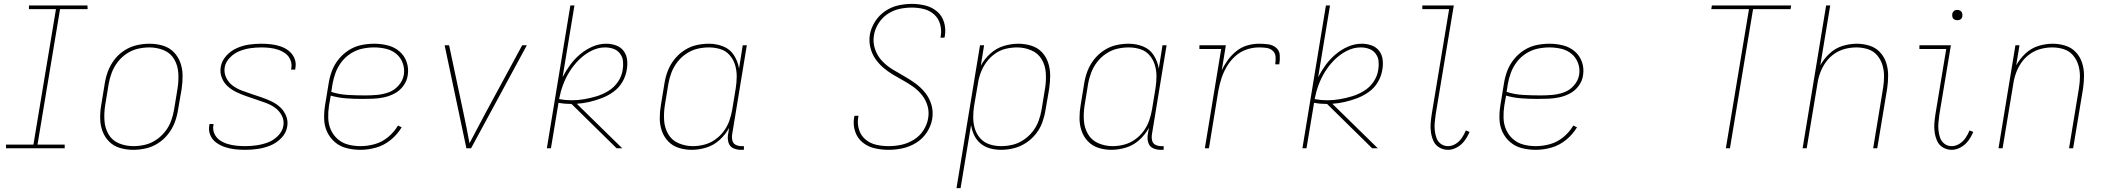

<svg xmlns="http://www.w3.org/2000/svg" viewBox="-20 -763 10840 988"><path d="M11 0H313V-19H173L289 -716H431L430 -735H129V-716H268L152 -19H11Z M665 8H666Q698 8 731 0.5Q764 -7 793.5 -26Q823 -45 845 -73Q867 -101 879 -132.5Q891 -164 896 -197L915 -307Q920 -342 919.5 -376.5Q919 -411 907.5 -442Q896 -473 873 -496Q850 -519 817 -528.5Q784 -538 750 -538H749Q717 -538 684 -530.5Q651 -523 621 -504Q591 -485 569.5 -457Q548 -429 536 -397.5Q524 -366 519 -333L501 -223Q495 -189 495.5 -154Q496 -119 507.5 -88Q519 -57 542 -34Q565 -11 598 -1.5Q631 8 665 8ZM666 -11Q627 -11 592 -25.5Q557 -40 538.5 -72Q520 -104 517.5 -142.5Q515 -181 521 -220L539 -330Q544 -360 555 -389Q566 -418 585.5 -443.5Q605 -469 632 -487Q659 -505 689 -512Q719 -519 749 -519Q788 -519 823 -504.5Q858 -490 876.5 -458Q895 -426 897.5 -387.5Q900 -349 894 -310L876 -200Q871 -170 860.5 -141Q850 -112 830 -86.5Q810 -61 783 -43Q756 -25 726 -18Q696 -11 666 -11Z M1241 8Q1273 8 1305.5 3.5Q1338 -1 1370.5 -14Q1403 -27 1428 -53Q1453 -79 1458 -112Q1463 -140 1452.5 -166Q1442 -192 1423 -210Q1404 -228 1379.5 -240Q1355 -252 1329 -261Q1303 -270 1277 -278.5Q1251 -287 1225.5 -296.5Q1200 -306 1178.5 -321.5Q1157 -337 1144.5 -362Q1132 -387 1136 -416Q1141 -444 1163 -466.5Q1185 -489 1212.5 -500Q1240 -511 1268.5 -515Q1297 -519 1325 -519Q1347 -519 1369 -516.5Q1391 -514 1411.5 -507Q1432 -500 1449 -487.5Q1466 -475 1474.5 -454.5Q1483 -434 1479 -412Q1479 -409 1478 -405H1499Q1500 -409 1500 -413Q1505 -439 1495.5 -462Q1486 -485 1467 -500.5Q1448 -516 1424.5 -524Q1401 -532 1376 -535Q1351 -538 1325 -538Q1293 -538 1261.5 -533.5Q1230 -529 1199 -515.5Q1168 -502 1144.5 -476Q1121 -450 1116 -419Q1111 -390 1121 -364Q1131 -338 1150.5 -320Q1170 -302 1194.5 -290Q1219 -278 1245 -269Q1271 -260 1296.5 -251.5Q1322 -243 1348 -233.5Q1374 -224 1395.5 -208.5Q1417 -193 1430 -168.5Q1443 -144 1438 -115Q1433 -86 1409.5 -63Q1386 -40 1357 -29.5Q1328 -19 1299 -15Q1270 -11 1241 -11Q1218 -11 1195 -13.5Q1172 -16 1150.5 -22.5Q1129 -29 1111 -41.5Q1093 -54 1083.5 -74.5Q1074 -95 1078 -118Q1078 -122 1079 -125H1058Q1057 -121 1057 -117Q1052 -91 1062.5 -67Q1073 -43 1093.5 -28.5Q1114 -14 1138 -6Q1162 2 1188 5Q1214 8 1241 8Z M1835 8Q1875 8 1915.5 -3.5Q1956 -15 1990.5 -43Q2025 -71 2047 -108L2028 -117Q2008 -83 1977 -57.5Q1946 -32 1909 -21.5Q1872 -11 1835 -11Q1802 -11 1771.5 -19Q1741 -27 1718 -47Q1695 -67 1682.5 -95Q1670 -123 1669 -155.5Q1668 -188 1673 -220L1682 -271Q1720 -260 1760.5 -257Q1801 -254 1842 -254Q1870 -254 1898.5 -255Q1927 -256 1955.5 -262Q1984 -268 2010.5 -282Q2037 -296 2055.5 -321Q2074 -346 2078 -375Q2084 -411 2072.5 -444Q2061 -477 2035 -499Q2009 -521 1975 -529.5Q1941 -538 1905 -538Q1872 -538 1838.5 -531Q1805 -524 1775 -505Q1745 -486 1722.5 -458Q1700 -430 1688 -398Q1676 -366 1671 -333L1653 -223Q1647 -187 1648 -151Q1649 -115 1663.5 -84Q1678 -53 1704 -31Q1730 -9 1764.5 -0.5Q1799 8 1835 8ZM1859 -272Q1814 -272 1770 -274.5Q1726 -277 1685 -290L1684 -286L1691 -330Q1696 -360 1707 -389.5Q1718 -419 1738 -445Q1758 -471 1786 -488.5Q1814 -506 1844.5 -512.5Q1875 -519 1905 -519Q1936 -519 1966 -512Q1996 -505 2019 -486Q2042 -467 2052.5 -438Q2063 -409 2058 -378Q2053 -348 2031 -323Q2009 -298 1979 -287.5Q1949 -277 1919 -274.5Q1889 -272 1859 -272Z M2380 0H2404L2691 -530H2667L2476 -177Q2456 -139 2436 -101.5Q2416 -64 2396 -26Q2389 -64 2381.5 -101.5Q2374 -139 2366 -177L2291 -530H2268Z M2794 0H2815L2854 -234Q2886 -228 2921 -228L3153 0H3182L2948 -229Q2980 -231 3012.5 -238.5Q3045 -246 3076.5 -258Q3108 -270 3136.5 -290.5Q3165 -311 3182.5 -341Q3200 -371 3205 -403Q3210 -429 3207 -455Q3204 -481 3189 -501Q3174 -521 3149.5 -529.5Q3125 -538 3099 -538Q3063 -538 3028.5 -523Q2994 -508 2965 -483.5Q2936 -459 2914 -429Q2892 -399 2875 -366L2936 -735H2915ZM2922 -247Q2889 -247 2857 -253Q2864 -290 2877 -325.5Q2890 -361 2910.5 -394Q2931 -427 2959 -455Q2987 -483 3022 -501Q3057 -519 3094 -519Q3117 -519 3137.5 -511.5Q3158 -504 3171 -486.5Q3184 -469 3186 -447Q3188 -425 3184 -402Q3179 -370 3159.5 -341.5Q3140 -313 3110.5 -295Q3081 -277 3049.5 -267.5Q3018 -258 2986 -252.5Q2954 -247 2922 -247Z M3539 8Q3576 8 3614 -3.5Q3652 -15 3682.5 -42.5Q3713 -70 3732 -105L3726 -68Q3723 -48 3729 -28.5Q3735 -9 3753 -0.5Q3771 8 3792 8H3808V-11H3795Q3780 -11 3766.5 -17.5Q3753 -24 3749 -38.5Q3745 -53 3747 -68L3823 -530H3802L3783 -410Q3777 -447 3757 -478.5Q3737 -510 3702 -524Q3667 -538 3628 -538Q3595 -538 3562.5 -530.5Q3530 -523 3500.5 -503.5Q3471 -484 3449.5 -456.5Q3428 -429 3416 -397.5Q3404 -366 3399 -333L3381 -223Q3375 -189 3375 -155Q3375 -121 3385.5 -90Q3396 -59 3418.5 -35.5Q3441 -12 3473 -2Q3505 8 3539 8ZM3545 -11Q3507 -11 3472 -26Q3437 -41 3418.5 -73Q3400 -105 3397.5 -143Q3395 -181 3401 -220L3419 -330Q3424 -360 3435 -389Q3446 -418 3465.5 -443.5Q3485 -469 3512 -487Q3539 -505 3568.5 -512Q3598 -519 3628 -519Q3659 -519 3687.5 -510Q3716 -501 3735 -479Q3754 -457 3762.5 -429Q3771 -401 3771 -370.5Q3771 -340 3766 -309L3748 -199Q3743 -170 3733 -141.5Q3723 -113 3704 -87.5Q3685 -62 3659 -44Q3633 -26 3603.5 -18.5Q3574 -11 3545 -11Z M4553 8Q4589 8 4625.5 0Q4662 -8 4695 -28.5Q4728 -49 4749.5 -82Q4771 -115 4777 -151Q4783 -189 4773 -223.5Q4763 -258 4741 -285.5Q4719 -313 4691 -333.5Q4663 -354 4632.5 -371Q4602 -388 4572 -406.5Q4542 -425 4518.5 -450Q4495 -475 4483 -509.5Q4471 -544 4477 -581Q4482 -613 4500.5 -642.5Q4519 -672 4547.5 -691Q4576 -710 4608 -717Q4640 -724 4672 -724Q4704 -724 4734 -716.5Q4764 -709 4786.5 -689Q4809 -669 4817.5 -639Q4826 -609 4821 -577Q4820 -573 4819 -569H4840Q4841 -573 4842 -578Q4848 -614 4838 -648Q4828 -682 4802 -704Q4776 -726 4742 -734.5Q4708 -743 4672 -743Q4637 -743 4601.5 -735Q4566 -727 4534.5 -705.5Q4503 -684 4482.5 -651.5Q4462 -619 4456 -584Q4451 -551 4458.5 -519.5Q4466 -488 4483 -462.5Q4500 -437 4523.5 -416.5Q4547 -396 4573.5 -380Q4600 -364 4627.5 -349Q4655 -334 4680 -316Q4705 -298 4724.5 -273.5Q4744 -249 4753 -218Q4762 -187 4756 -154Q4751 -122 4731.5 -92Q4712 -62 4681.5 -43.5Q4651 -25 4618.5 -18Q4586 -11 4553 -11Q4520 -11 4489 -18Q4458 -25 4434 -45Q4410 -65 4400.5 -95.5Q4391 -126 4396 -158Q4397 -163 4398 -167H4377Q4376 -162 4375 -157Q4369 -120 4380.5 -86Q4392 -52 4419 -30Q4446 -8 4481 0Q4516 8 4553 8Z M4902 205H4923L4977 -120Q4981 -92 4993 -67Q5005 -42 5026 -24.5Q5047 -7 5074.5 0.5Q5102 8 5131 8Q5164 8 5196.5 0Q5229 -8 5258.5 -27Q5288 -46 5310 -73.5Q5332 -101 5343.5 -133Q5355 -165 5360 -197L5379 -307Q5384 -341 5384 -375Q5384 -409 5373.5 -440.5Q5363 -472 5341 -495Q5319 -518 5286.5 -528Q5254 -538 5220 -538Q5183 -538 5145 -526.5Q5107 -515 5076.5 -487.5Q5046 -460 5027 -425L5044 -530H5023ZM5131 -11Q5100 -11 5071.5 -20.5Q5043 -30 5024 -51.5Q5005 -73 4996.5 -101Q4988 -129 4988 -160Q4988 -191 4993 -221L5012 -331Q5016 -360 5026.5 -388.5Q5037 -417 5055.5 -442.5Q5074 -468 5100 -486.5Q5126 -505 5155.5 -512Q5185 -519 5214 -519Q5252 -519 5287 -504Q5322 -489 5340.5 -457.5Q5359 -426 5361.5 -387.5Q5364 -349 5358 -310L5340 -200Q5335 -170 5324.5 -141Q5314 -112 5294 -86.5Q5274 -61 5247 -43Q5220 -25 5190.5 -18Q5161 -11 5131 -11Z M5699 8Q5736 8 5774 -3.5Q5812 -15 5842.5 -42.5Q5873 -70 5892 -105L5886 -68Q5883 -48 5889 -28.5Q5895 -9 5913 -0.5Q5931 8 5952 8H5968V-11H5955Q5940 -11 5926.5 -17.5Q5913 -24 5909 -38.5Q5905 -53 5907 -68L5983 -530H5962L5943 -410Q5937 -447 5917 -478.5Q5897 -510 5862 -524Q5827 -538 5788 -538Q5755 -538 5722.5 -530.5Q5690 -523 5660.5 -503.5Q5631 -484 5609.5 -456.5Q5588 -429 5576 -397.5Q5564 -366 5559 -333L5541 -223Q5535 -189 5535 -155Q5535 -121 5545.5 -90Q5556 -59 5578.5 -35.5Q5601 -12 5633 -2Q5665 8 5699 8ZM5705 -11Q5667 -11 5632 -26Q5597 -41 5578.5 -73Q5560 -105 5557.5 -143Q5555 -181 5561 -220L5579 -330Q5584 -360 5595 -389Q5606 -418 5625.5 -443.5Q5645 -469 5672 -487Q5699 -505 5728.5 -512Q5758 -519 5788 -519Q5819 -519 5847.5 -510Q5876 -501 5895 -479Q5914 -457 5922.5 -429Q5931 -401 5931 -370.5Q5931 -340 5926 -309L5908 -199Q5903 -170 5893 -141.5Q5883 -113 5864 -87.5Q5845 -62 5819 -44Q5793 -26 5763.5 -18.5Q5734 -11 5705 -11Z M6180 0H6201L6249 -294Q6255 -327 6265 -358.5Q6275 -390 6292.5 -420Q6310 -450 6336 -473.5Q6362 -497 6394 -508Q6426 -519 6459 -519Q6478 -519 6497 -516.5Q6516 -514 6529.5 -501.5Q6543 -489 6544 -470Q6545 -451 6542 -432H6563Q6567 -455 6565.5 -479Q6564 -503 6546.5 -517.5Q6529 -532 6505.5 -535Q6482 -538 6459 -538Q6429 -538 6399 -529.5Q6369 -521 6343.5 -501Q6318 -481 6299 -455Q6280 -429 6267 -401L6288 -530H6152V-511H6264Z M6682 0H6703L6742 -234Q6774 -228 6809 -228L7041 0H7070L6836 -229Q6868 -231 6900.5 -238.5Q6933 -246 6964.5 -258Q6996 -270 7024.5 -290.5Q7053 -311 7070.5 -341Q7088 -371 7093 -403Q7098 -429 7095 -455Q7092 -481 7077 -501Q7062 -521 7037.5 -529.5Q7013 -538 6987 -538Q6951 -538 6916.5 -523Q6882 -508 6853 -483.5Q6824 -459 6802 -429Q6780 -399 6763 -366L6824 -735H6803ZM6810 -247Q6777 -247 6745 -253Q6752 -290 6765 -325.5Q6778 -361 6798.5 -394Q6819 -427 6847 -455Q6875 -483 6910 -501Q6945 -519 6982 -519Q7005 -519 7025.5 -511.5Q7046 -504 7059 -486.5Q7072 -469 7074 -447Q7076 -425 7072 -402Q7067 -370 7047.5 -341.5Q7028 -313 6998.5 -295Q6969 -277 6937.5 -267.5Q6906 -258 6874 -252.5Q6842 -247 6810 -247Z M7431 8Q7455 8 7478 -5Q7501 -18 7516.5 -39Q7532 -60 7542 -84L7523 -92Q7515 -72 7502.5 -53.5Q7490 -35 7471 -23Q7452 -11 7431 -11Q7410 -11 7394 -23Q7378 -35 7371.5 -54Q7365 -73 7363 -93Q7361 -113 7363 -134Q7365 -155 7368 -176L7461 -735H7299V-716H7437L7348 -179Q7344 -154 7342 -130Q7340 -106 7343.5 -82Q7347 -58 7356.5 -37Q7366 -16 7386.5 -4Q7407 8 7431 8Z M7883 8Q7923 8 7963.5 -3.5Q8004 -15 8038.5 -43Q8073 -71 8095 -108L8076 -117Q8056 -83 8025 -57.5Q7994 -32 7957 -21.5Q7920 -11 7883 -11Q7850 -11 7819.5 -19Q7789 -27 7766 -47Q7743 -67 7730.5 -95Q7718 -123 7717 -155.5Q7716 -188 7721 -220L7730 -271Q7768 -260 7808.5 -257Q7849 -254 7890 -254Q7918 -254 7946.5 -255Q7975 -256 8003.5 -262Q8032 -268 8058.5 -282Q8085 -296 8103.5 -321Q8122 -346 8126 -375Q8132 -411 8120.5 -444Q8109 -477 8083 -499Q8057 -521 8023 -529.5Q7989 -538 7953 -538Q7920 -538 7886.5 -531Q7853 -524 7823 -505Q7793 -486 7770.5 -458Q7748 -430 7736 -398Q7724 -366 7719 -333L7701 -223Q7695 -187 7696 -151Q7697 -115 7711.5 -84Q7726 -53 7752 -31Q7778 -9 7812.5 -0.5Q7847 8 7883 8ZM7907 -272Q7862 -272 7818 -274.5Q7774 -277 7733 -290L7732 -286L7739 -330Q7744 -360 7755 -389.5Q7766 -419 7786 -445Q7806 -471 7834 -488.5Q7862 -506 7892.5 -512.5Q7923 -519 7953 -519Q7984 -519 8014 -512Q8044 -505 8067 -486Q8090 -467 8100.5 -438Q8111 -409 8106 -378Q8101 -348 8079 -323Q8057 -298 8027 -287.5Q7997 -277 7967 -274.5Q7937 -272 7907 -272Z M8861 0H8882L9001 -716H9194L9197 -735H8789L8786 -716H8980Z M9256 0H9277L9332 -331Q9336 -360 9346.5 -388.5Q9357 -417 9375 -442.5Q9393 -468 9419 -486Q9445 -504 9474.5 -511.5Q9504 -519 9533 -519Q9563 -519 9591.5 -510Q9620 -501 9639 -479Q9658 -457 9666.5 -429Q9675 -401 9675 -371Q9675 -341 9670 -310L9619 0H9640L9691 -307Q9696 -341 9696 -375Q9696 -409 9686 -440Q9676 -471 9654 -494.5Q9632 -518 9600 -528Q9568 -538 9535 -538Q9498 -538 9461 -526.5Q9424 -515 9395 -488Q9366 -461 9347 -427L9398 -735H9377Z M10023 8Q10047 8 10070 -5Q10093 -18 10108.5 -39Q10124 -60 10134 -84L10115 -92Q10107 -72 10094.5 -53.5Q10082 -35 10063 -23Q10044 -11 10023 -11Q10002 -11 9986 -23Q9970 -35 9963.5 -54Q9957 -73 9955 -93Q9953 -113 9955 -134Q9957 -155 9960 -176L10019 -530H9857V-511H9995L9940 -179Q9936 -154 9934 -130Q9932 -106 9935.5 -82Q9939 -58 9948.5 -37Q9958 -16 9978.5 -4Q9999 8 10023 8ZM10052 -659Q10058 -659 10064 -661Q10070 -663 10073.5 -668Q10077 -673 10078 -679Q10079 -687 10077 -695Q10075 -703 10068 -707.5Q10061 -712 10052 -712Q10046 -712 10040.5 -710Q10035 -708 10031 -702.5Q10027 -697 10026 -692Q10025 -683 10027 -675Q10029 -667 10036.5 -663Q10044 -659 10052 -659Z M10264 0H10285L10340 -331Q10344 -360 10354.5 -388.5Q10365 -417 10383 -442.5Q10401 -468 10427 -486Q10453 -504 10482.5 -511.5Q10512 -519 10541 -519Q10571 -519 10599.5 -510Q10628 -501 10647 -479Q10666 -457 10674.5 -429Q10683 -401 10683 -371Q10683 -341 10678 -310L10627 0H10648L10699 -307Q10704 -341 10704 -375Q10704 -409 10694 -440Q10684 -471 10662 -494.5Q10640 -518 10608 -528Q10576 -538 10543 -538Q10506 -538 10469 -526.5Q10432 -515 10403 -488Q10374 -461 10355 -427L10372 -530H10351Z"/></svg>

Font: Iosevka Sparkle Thin
Style: Italic
Weight: 100
Italic angle: -9°
Designer: Belleve Invis
Foundry: Belleve Invis
Version: Version 4.5.0; ttfautohint (v1.8.3)